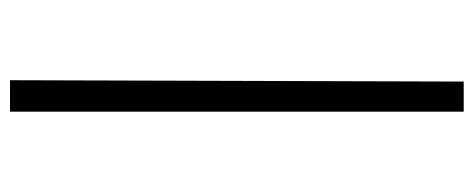

<svg xmlns="http://www.w3.org/2000/svg" viewBox="-301 -564 945 383"><g transform="rotate(90 171.5 -372.5)"><path d="M202.7 -825V80H140L142.7 -825Z"/></g></svg>

Font: Yaldevi ExtraLight
Style: Regular
Weight: 200
Designer: Sol Matas, Rajitha Manaperi, Kosala Senevirathne
Foundry: Mooniak
Version: Version 1.100